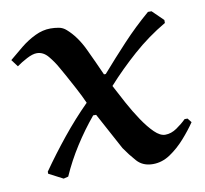

<svg xmlns="http://www.w3.org/2000/svg" viewBox="-68 -559 680 638"><g transform="rotate(-10 272.5 -239.5)"><path d="M470 -489H482L519 -453V-443Q459 -408 407 -362Q355 -316 311 -267Q326 -238 344 -205Q362 -172 381.5 -143Q401 -114 420 -95.5Q439 -77 456 -77Q476 -77 495 -90Q514 -103 528 -117H538L549 -103Q532 -78 508.5 -51.5Q485 -25 457.5 -6.5Q430 12 399 12Q365 12 345 -10.5Q325 -33 308 -58L241 -182H231Q196 -140 166 -93Q136 -46 114 4L98 8L50 -17V-24Q87 -77 129 -129Q171 -181 217 -227Q206 -252 191.5 -279Q177 -306 165 -328Q153 -350 148 -358Q137 -378 120.5 -398Q104 -418 82 -418Q68 -418 48 -407.5Q28 -397 13 -386L-5 -410Q16 -428 39.5 -447Q63 -466 89 -478.5Q115 -491 141 -491Q155 -491 169 -488.5Q183 -486 194 -476Q226 -448 248.5 -400.5Q271 -353 290 -310H296Q337 -357 379.5 -402.5Q422 -448 470 -489Z"/></g></svg>

Font: Aref Ruqaa Ink
Style: Bold
Weight: 700
Designer: Abdullah Aref
Version: Version 1.005